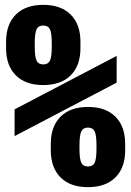

<svg xmlns="http://www.w3.org/2000/svg" viewBox="-20 -760 540 790"><path d="M158 -410Q85.2 -410 45.1 -450Q5 -490 5 -562V-588Q5 -660 45.1 -700Q85.2 -740 158 -740Q230.8 -740 270.9 -700Q311 -660 311 -588V-562Q311 -490 270.9 -450Q230.8 -410 158 -410ZM157.7 -495Q178 -495 185.5 -510.5Q193 -526 193 -569V-581Q193 -624 185.5 -639.5Q178 -655 157.7 -655Q138 -655 130.5 -639.5Q123 -624 123 -581V-569Q123 -526 130.5 -510.5Q138 -495 157.7 -495ZM342 10Q269.2 10 229.1 -30Q189 -70 189 -142V-168Q189 -240 229.1 -280Q269.2 -320 342 -320Q414.8 -320 454.9 -280Q495 -240 495 -168V-142Q495 -70 454.9 -30Q414.8 10 342 10ZM341.7 -75Q362 -75 369.5 -90.5Q377 -106 377 -149V-161Q377 -204 369.5 -219.5Q362 -235 341.7 -235Q322 -235 314.5 -219.5Q307 -204 307 -161V-149Q307 -106 314.5 -90.5Q322 -75 341.7 -75ZM40 -200V-310L460 -530V-420Z"/></svg>

Font: M PLUS 1 Code
Style: Regular
Weight: 400
Designer: Coji Morishita
Foundry: UNDERFOREST DESIGN
Version: Version 1.005